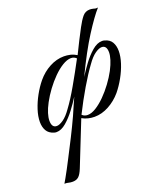

<svg xmlns="http://www.w3.org/2000/svg" viewBox="-146 -618 822 983"><g transform="rotate(-20 264.5 -126.5)"><path d="M195 -43Q205 -66 215 -89Q225 -112 235 -134Q217 -105 192.5 -72.5Q168 -40 141 -17Q114 6 88 6Q84 6 81 5.5Q78 5 75 4Q48 -4 36.5 -24Q25 -44 25 -72Q25 -102 36.5 -137.5Q48 -173 67 -207.5Q86 -242 109 -270Q138 -305 176.5 -325.5Q215 -346 255 -346Q272 -346 289.5 -342Q307 -338 323 -328H324Q341 -363 357.5 -395.5Q374 -428 389 -456Q406 -488 421.5 -507Q437 -526 462 -526Q471 -526 483 -523Q493 -519 505 -521Q472 -484 423.5 -408Q375 -332 317 -211Q335 -240 359.5 -273Q384 -306 411.5 -329.5Q439 -353 466 -353Q470 -353 473 -352.5Q476 -352 479 -351Q506 -344 517.5 -324Q529 -304 529 -276Q529 -246 517.5 -210.5Q506 -175 486.5 -140Q467 -105 444 -77Q415 -43 376.5 -22Q338 -1 298 -1Q281 -1 264 -5Q247 -9 231 -18L136 221Q124 251 111.5 262Q99 273 79 273Q66 273 57.5 270.5Q49 268 35 268Q39 262 49 244Q59 226 72 202Q85 178 97 154Q120 110 146.5 57.5Q173 5 195 -43ZM102 -152Q87 -124 80 -101Q73 -78 73 -61Q73 -23 100 -23Q115 -23 136.5 -38Q158 -53 181 -86Q210 -125 245 -186Q280 -247 315 -313Q303 -325 286 -325Q265 -325 239.5 -309.5Q214 -294 188.5 -268.5Q163 -243 140.5 -212.5Q118 -182 102 -152ZM451 -195Q466 -224 473 -247Q480 -270 480 -286Q480 -324 453 -324Q438 -324 416.5 -309Q395 -294 372 -261Q343 -222 307 -161Q271 -100 238 -34Q250 -22 268 -22Q289 -22 314 -37.5Q339 -53 364.5 -78.5Q390 -104 412.5 -134.5Q435 -165 451 -195Z"/></g></svg>

Font: Great Vibes
Style: Regular
Weight: 400
Designer: Robert E. Leuschke, Viktoriya Grabowska, Viviana Monsalve, Eben Sorkin
Foundry: Robert E. Leuschke
Version: Version 1.103; ttfautohint (v1.8.4.7-5d5b)